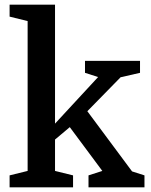

<svg xmlns="http://www.w3.org/2000/svg" viewBox="-20 -800 645 820"><path d="M358 -51 417 -70 278 -257 215 -204V-70L292 -51V0H21V-51L98 -70V-710L21 -729V-780H215V-272L399 -471L343 -489V-540H578V-489L495 -470L353 -325L544 -68L597 -51V0H358Z"/></svg>

Font: Domine SemiBold
Style: Regular
Weight: 600
Designer: Pablo Impallari, Rodrigo Fuenzalida, Brenda Gallo
Foundry: Pablo Impallari, Rodrigo Fuenzalida, Brenda Gallo
Version: Version 2.000